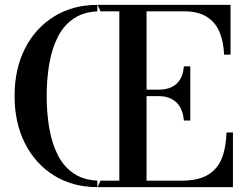

<svg xmlns="http://www.w3.org/2000/svg" viewBox="-20 -770 1026 790"><path d="M393.5 -723.5ZM172 -375Q172 -444.5 182.8 -507.5Q193.5 -570.5 218.5 -619.2Q243.5 -668 286.5 -695.8Q329.5 -723.5 393.5 -723.5L381.5 -750Q280 -750 203 -702.5Q126 -655 83 -570.8Q40 -486.5 40 -375Q40 -264 83 -179.5Q126 -95 203 -47.5Q280 0 381.5 0L393.5 -26.5Q329.5 -26.5 286.5 -54.2Q243.5 -82 218.5 -130.8Q193.5 -179.5 182.8 -242.5Q172 -305.5 172 -375ZM380.5 0V-26.5H471V-723.5H380.5V-750H928.5V-545H902Q900 -598.5 883 -638.8Q866 -679 830.2 -701.2Q794.5 -723.5 736 -723.5H583V-26.5H725.5Q794 -26.5 834 -49.8Q874 -73 892 -117.2Q910 -161.5 912 -225H938.5V0ZM736.5 -274Q734 -307.5 720.5 -330Q707 -352.5 684.8 -363.5Q662.5 -374.5 634 -374.5H565V-401H634Q662.5 -401 684.8 -411Q707 -421 720.5 -442.2Q734 -463.5 736.5 -497H763V-274Z"/></svg>

Font: Bodoni Moda 9pt Medium
Style: Regular
Weight: 500
Designer: Owen Earl
Foundry: indestructible type
Version: Version 2.005